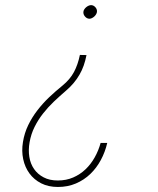

<svg xmlns="http://www.w3.org/2000/svg" viewBox="-20 -558 627 764"><path d="M324.2 -338.9Q319.8 -316.4 313 -297.1Q306.2 -277.8 296.1 -260.5Q286.1 -243.2 272.9 -227.5Q259.8 -211.9 242.2 -196.8Q217.8 -175.8 194.3 -153.6Q170.9 -131.3 151.4 -106.4Q131.8 -81.5 117.7 -53.2Q103.5 -24.9 97.7 8.3Q92.3 38.6 96.7 66.2Q101.1 93.8 115.5 114.5Q129.9 135.3 153.6 147.7Q177.2 160.2 210 160.2Q243.7 160.2 271.2 148.2Q298.8 136.2 320.3 115.7Q341.8 95.2 356.9 68.1Q372.1 41 380.4 10.7H406.7Q398.4 46.9 381.3 78.6Q364.3 110.4 339.4 134.3Q314.5 158.2 282 172.1Q249.5 186 210.4 186Q172.4 186 143.8 171.4Q115.2 156.7 97.2 132.1Q79.1 107.4 72.3 75.2Q65.4 43 71.3 7.3Q77.1 -28.8 92.3 -60.1Q107.4 -91.3 128.7 -118.9Q149.9 -146.5 175.5 -170.9Q201.2 -195.3 228.5 -217.3Q258.8 -242.2 274.4 -271.5Q290 -300.8 297.9 -339.4ZM312 -511.7Q312.5 -516.6 315.7 -521.2Q318.8 -525.9 323.2 -529.5Q327.6 -533.2 332.8 -535.4Q337.9 -537.6 342.8 -537.6Q353 -537.1 360.1 -528.6Q367.2 -520 365.7 -509.8Q364.7 -504.9 361.8 -500.2Q358.9 -495.6 354.7 -491.9Q350.6 -488.3 345.5 -485.8Q340.3 -483.4 335.4 -483.4Q325.2 -483.9 317.9 -492.7Q310.5 -501.5 312 -511.7Z"/></svg>

Font: TypoPRO Roboto Mono
Style: Italic
Weight: 250
Designer: Google
Version: Version 2.000986; 2015; ttfautohint (v1.3)